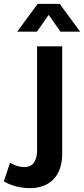

<svg xmlns="http://www.w3.org/2000/svg" viewBox="-111 -775 435 994"><path d="M198 -755H84L-22 -611H80L141 -698L202 -611H304ZM211 22V-535H81V3C81 61 57 91 13 90C-12 89 -36 82 -59 67L-91 164C-54 186 -8 198 41 199C147 200 211 135 211 22Z"/></svg>

Font: Montserrat_SPRD_medium Medium
Style: Regular
Weight: 400
Designer: Julieta Ulanovsky edited by Nelly Hempel
Foundry: Julieta Ulanovsky
Version: Version 4.000;PS 004.000;hotconv 1.0.88;makeotf.lib2.5.64775